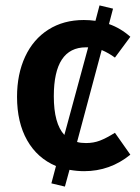

<svg xmlns="http://www.w3.org/2000/svg" viewBox="-20 -618 518 710"><path d="M405 -127 462 -46Q387 15 291 15Q265 15 237 10L220 72L170 60L187 -4Q118 -33 80.5 -99Q43 -165 43 -260Q43 -344 73 -408.5Q103 -473 159 -508.5Q215 -544 290 -544Q312 -544 333 -541L348 -598L398 -586L383 -529Q426 -514 462 -482L405 -405Q382 -422 356 -433L265 -93Q278 -89 298 -89Q326 -89 349.5 -98Q373 -107 405 -127ZM218 -119 306 -443H298Q179 -443 179 -262Q179 -161 218 -119Z"/></svg>

Font: Fira Sans Medium
Style: Regular
Weight: 500
Designer: bBox Type GmbH & Carrois Corporate GbR & Edenspiekermann AG
Foundry: bBox Type GmbH & Carrois Corporate GbR & Edenspiekermann AG
Version: Version 4.301